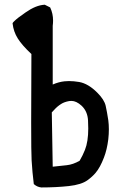

<svg xmlns="http://www.w3.org/2000/svg" viewBox="-20 -801 540 818"><path d="M114.7 -117.7Q112.8 -148.4 112.8 -279.8Q112.8 -411.1 113.8 -570.8Q73.7 -608.4 55.7 -637.2Q37.6 -666 33.7 -700.7V-702.6Q36.6 -707 40 -710Q53.2 -723.6 88.9 -748Q132.8 -778.8 169.4 -780.8H170.9L193.4 -769.5L194.3 -768.1Q206.1 -742.7 206.1 -713.4Q206.1 -702.6 204.6 -690.9V-440.9Q230.5 -452.1 254.9 -454.6Q264.2 -455.6 273.9 -455.6Q293.9 -455.6 317.4 -451.7Q356 -444.8 394.5 -406.2Q424.3 -376.5 430.2 -350.3Q436 -324.2 441.4 -288.6Q443.8 -270 443.8 -250Q443.8 -230 441.4 -208Q436 -163.6 422.9 -129.9Q406.7 -87.4 387.2 -64.5Q373.5 -48.3 353.5 -33.7Q327.1 -14.2 273.2 -8.3Q219.2 -2.4 156.2 -2.4H155.8Q138.2 -4.4 125.5 -15.6L124 -16.6Q117.7 -66.9 114.7 -117.7ZM341.8 -162.1Q356 -197.3 356 -253.9Q356 -272.5 355 -288.1Q353 -326.7 327.6 -350.6Q305.2 -371.1 284.2 -371.1Q274.9 -371.1 264.4 -368.2Q253.9 -365.2 247.6 -362.1Q241.2 -358.9 232.9 -353Q219.2 -343.3 200.7 -322.3L204.6 -90.8L264.6 -97.2Q291.5 -100.1 319.3 -116.2Q332.5 -138.7 341.8 -162.1Z"/></svg>

Font: Bakudai
Style: Medium
Weight: 500
Version: Version 1.48